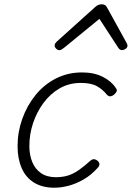

<svg xmlns="http://www.w3.org/2000/svg" viewBox="-20 -857 615 896"><path d="M234 19Q177 19 138.5 -5Q100 -29 81 -73Q62 -117 62 -175Q62 -241 84 -302.5Q106 -364 145.5 -413Q185 -462 240.5 -490.5Q296 -519 363 -519Q419 -519 459.5 -498.5Q500 -478 520 -447Q527 -438 524.5 -431Q522 -424 512 -415Q501 -407 493 -407.5Q485 -408 478 -416Q459 -440 432 -455Q405 -470 357 -470Q302 -470 258 -444.5Q214 -419 182.5 -376Q151 -333 134 -281.5Q117 -230 117 -176Q117 -134 130.5 -101Q144 -68 171.5 -49Q199 -30 241 -30Q272 -30 297.5 -38Q323 -46 348 -63.5Q373 -81 403 -108Q412 -115 420 -114Q428 -113 435 -107Q443 -100 444 -92Q445 -84 437 -75Q406 -40 370 -19.5Q334 1 299.5 10Q265 19 234 19ZM257 -623Q249 -623 242 -630Q235 -637 235 -645Q235 -650 237.5 -654Q240 -658 244 -662L425 -825Q433 -832 440 -834.5Q447 -837 455 -837Q462 -837 468.5 -834Q475 -831 479 -823L569 -660Q572 -655 573.5 -651Q575 -647 575 -644Q575 -635 566 -629Q557 -623 550 -623Q544 -623 539.5 -626Q535 -629 532 -634L444 -769L279 -634Q272 -629 267.5 -626Q263 -623 257 -623Z"/></svg>

Font: Playwrite RO ExtraLight
Style: Regular
Weight: 250
Version: Version 1.002